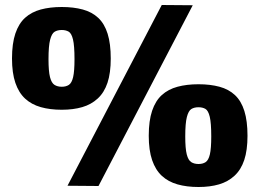

<svg xmlns="http://www.w3.org/2000/svg" viewBox="-20 -739 1039 768"><path d="M28 -505Q28 -565 41.5 -605Q55 -645 80.5 -668Q106 -691 143 -701Q180 -711 227 -711Q274 -711 311 -701Q348 -691 373 -667.5Q398 -644 410.5 -604Q423 -564 423 -505Q423 -447 410 -408Q397 -369 371 -345Q345 -321 309 -310.5Q273 -300 227 -300Q180 -300 143 -310.5Q106 -321 80.5 -344.5Q55 -368 41.5 -407.5Q28 -447 28 -505ZM174 -502Q174 -454 180 -430.5Q186 -407 198 -399.5Q210 -392 227 -392Q244 -392 255.5 -399.5Q267 -407 272.5 -430.5Q278 -454 278 -502Q278 -556 272 -581Q266 -606 254.5 -612.5Q243 -619 227 -619Q210 -619 198.5 -612Q187 -605 180.5 -580Q174 -555 174 -502ZM374 5 250 4 627 -719 751 -718ZM575 -196Q575 -256 588.5 -296Q602 -336 627.5 -359Q653 -382 690 -392Q727 -402 774 -402Q821 -402 858 -392Q895 -382 920 -358.5Q945 -335 957.5 -295Q970 -255 970 -196Q970 -138 957 -99Q944 -60 918 -36Q892 -12 856 -1.5Q820 9 774 9Q727 9 690 -1.5Q653 -12 627.5 -35.5Q602 -59 588.5 -98.5Q575 -138 575 -196ZM721 -193Q721 -145 727 -121.5Q733 -98 745 -90.5Q757 -83 774 -83Q791 -83 802.5 -90.5Q814 -98 819.5 -121.5Q825 -145 825 -193Q825 -247 819 -272Q813 -297 801.5 -303.5Q790 -310 774 -310Q757 -310 745.5 -303Q734 -296 727.5 -271Q721 -246 721 -193Z"/></svg>

Font: Georama ExtraBold
Style: Regular
Weight: 800
Designer: Jean-Baptiste Levee
Foundry: Production Type
Version: Version 1.001